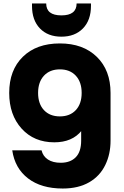

<svg xmlns="http://www.w3.org/2000/svg" viewBox="-20 -816 718 1110"><path d="M293.9 6.8Q176.8 6.8 105 -72.5Q33.2 -151.9 33.2 -278.8Q33.2 -410.6 112.1 -487.8Q190.9 -564.9 326.2 -564.9Q460 -564.9 539.6 -487.5Q619.1 -410.2 619.1 -278.8V0H452.1V-61Q397.9 6.8 293.9 6.8ZM342.8 273.9Q218.3 273.9 142.1 215.3Q65.9 156.7 50.8 53.2H220.2Q228.5 87.4 257.1 106.2Q285.6 125 331.1 125Q386.2 125 417.7 93.3Q449.2 61.5 449.2 -2.9V-158.2H619.1V-2.9Q619.1 75.2 588.9 137.2Q558.1 201.7 495.6 237.8Q433.1 273.9 342.8 273.9ZM234.1 -179.4Q268.1 -143.1 326.2 -143.1Q384.3 -143.1 418.2 -179.4Q452.1 -215.8 452.1 -278.8Q452.1 -341.8 418.2 -378.4Q384.3 -415 326.2 -415Q268.1 -415 234.1 -378.4Q200.2 -341.8 200.2 -278.8Q200.2 -215.8 234.1 -179.4ZM165 -782.2V-795.9H247.1Q247.1 -727.1 335 -727.1Q422.9 -727.1 422.9 -795.9H505.9V-782.2Q505.9 -699.2 459.5 -651.6Q413.1 -604 335 -604Q256.8 -604 210.9 -651.6Q165 -699.2 165 -782.2Z"/></svg>

Font: Biathlonist
Style: Bold
Weight: 700
Designer: Go4gold
Foundry: Go4gold
Version: Version 3.010;FEAKit 1.0